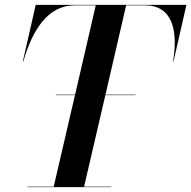

<svg xmlns="http://www.w3.org/2000/svg" viewBox="-20 -771 787 790"><path d="M93 -3V-1H438V-3H326L413.5 -379.5H537.5V-381.5H414L499 -749H577C689 -749 713.5 -645.5 692 -518.5H694L747 -751H127L74 -518.5H76C112.5 -644.5 175 -749 287 -749H374L289 -381.5H209.5V-379.5H288.5L201 -3Z"/></svg>

Font: Bodoni* 96pt Medium
Style: Italic
Weight: 500
Italic angle: -13°
Version: Version 2.3